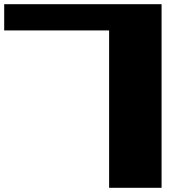

<svg xmlns="http://www.w3.org/2000/svg" viewBox="-20 -895 915 915"><path d="M500 0H750V-875H0V-750H500Z"/></svg>

Font: Faithful 32x
Style: Bold
Weight: 400
Foundry: Faithful Resource Pack
Version: Version 1.0; January 27, 2023